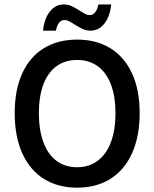

<svg xmlns="http://www.w3.org/2000/svg" viewBox="-20 -848 708 880"><path d="M620.1 -329.6Q620.1 -222.2 585 -145Q549.8 -67.9 485.4 -27.8Q420.9 12.2 333.5 12.2Q246.1 12.2 181.6 -27.8Q117.2 -67.9 82.3 -145Q47.4 -222.2 47.4 -329.6Q47.4 -436.5 82.3 -512.5Q117.2 -588.4 181.6 -627.4Q246.1 -666.5 333.5 -666.5Q420.9 -666.5 485.4 -627.2Q549.8 -587.9 585 -512Q620.1 -436 620.1 -329.6ZM158.2 -329.6Q158.2 -252 179 -196Q199.7 -140.1 239 -110.8Q278.3 -81.5 333.5 -81.5Q388.2 -81.5 427.7 -111.1Q467.3 -140.6 488.3 -196.3Q509.3 -252 509.3 -329.6Q509.3 -406.2 488.3 -461.2Q467.3 -516.1 427.7 -544.7Q388.2 -573.2 333.5 -573.2Q278.3 -573.2 239 -544.7Q199.7 -516.1 179 -461.4Q158.2 -406.7 158.2 -329.6ZM236.3 -707.5H177.2Q183.1 -763.2 208.7 -795.4Q234.4 -827.6 272 -827.6Q291.5 -827.6 307.6 -820.3Q323.7 -813 345.2 -799.3Q361.8 -788.6 371.6 -783.7Q381.3 -778.8 391.6 -778.8Q405.8 -778.8 416 -791.3Q426.3 -803.7 430.7 -827.6H489.7Q483.9 -772 458.3 -739.7Q432.6 -707.5 395 -707.5Q375.5 -707.5 359.4 -714.8Q343.3 -722.2 321.8 -735.8Q305.2 -746.6 295.4 -751.5Q285.6 -756.3 275.4 -756.3Q261.2 -756.3 251 -744.1Q240.7 -731.9 236.3 -707.5Z"/></svg>

Font: Varta
Style: Bold
Weight: 700
Designer: Joana Correia, Viktoriya Grabowska, Eben Sorkin
Foundry: Sorkin Type
Version: Version 1.002; ttfautohint (v1.3) -l 8 -r 24 -G 200 -x 12 -H